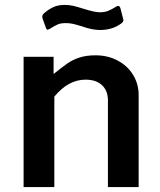

<svg xmlns="http://www.w3.org/2000/svg" viewBox="-20 -761 652 781"><path d="M76 -530V0H201V-368C239 -414 281.3 -437 328 -437C356.7 -437 379 -429.5 395 -414.5C411 -399.5 419 -379 419 -353V0H544V-374C544 -404.7 536.3 -432.3 521 -457C505.7 -481.7 484.7 -501 458 -515C431.3 -529 401.7 -536 369 -536C343.7 -536 321.8 -533 303.5 -527C285.2 -521 269 -513.2 255 -503.5C241 -493.8 222 -479.3 198 -460V-530ZM387 -639C419.7 -639 447.7 -647.3 471 -664C478.3 -668.7 482 -673.7 482 -679L481 -684L470 -727C468 -733.7 464.7 -737 460 -737C458 -737 455 -735.7 451 -733C439 -725.7 428.3 -720.2 419 -716.5C409.7 -712.8 399 -711 387 -711C372.3 -711 350.3 -715.7 321 -725C304.3 -730.3 290.3 -734.3 279 -737C267.7 -739.7 255.7 -741 243 -741C225.7 -741 210.7 -738.2 198 -732.5C185.3 -726.8 172.3 -718.3 159 -707C154.3 -702.3 152 -698 152 -694C152 -690.7 152.3 -688 153 -686L166 -650C168 -643.3 170.7 -640 174 -640C174.7 -640 177.7 -641.3 183 -644C195.7 -652 206.2 -657.8 214.5 -661.5C222.8 -665.2 233.7 -667 247 -667C261 -667 274.8 -665 288.5 -661C302.2 -657 310.3 -654.7 313 -654C340.3 -644 365 -639 387 -639Z"/></svg>

Font: Morrison SemiBold
Style: Regular
Weight: 600
Designer: Pablo Impallari, Rodrigo Fuenzalida (Modified by Dan O. Williams)
Version: Version 0.030; ttfautohint (v1.8.1)